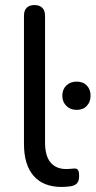

<svg xmlns="http://www.w3.org/2000/svg" viewBox="-20 -732 379 761"><path d="M224.5 9Q151.5 9 113.2 -35Q75 -79 75 -161.5V-669.5Q75 -690.5 85.8 -701.2Q96.5 -712 116.5 -712Q136.5 -712 147.5 -701.2Q158.5 -690.5 158.5 -669.5V-168Q158.5 -114.5 180.2 -88.2Q202 -62 243 -62Q252 -62 259 -62.8Q266 -63.5 273 -64Q284 -65 288.8 -58.8Q293.5 -52.5 293.5 -33.5Q293.5 -15.5 285.5 -6Q277.5 3.5 259 6.5Q250.5 7.5 241.8 8.2Q233 9 224.5 9ZM283.5 -296.5Q258.5 -296.5 242.8 -312.5Q227 -328.5 227 -352.5Q227 -377.5 242.8 -393Q258.5 -408.5 283.5 -408.5Q309.5 -408.5 324.2 -393Q339 -377.5 339 -352.5Q339 -328.5 324.2 -312.5Q309.5 -296.5 283.5 -296.5Z"/></svg>

Font: Nunito ExtraLight
Style: Regular
Weight: 200
Designer: Vernon Adams
Foundry: Vernon Adams
Version: Version 3.602;April 4, 2023;FontCreator 14.0.0.2856 64-bit